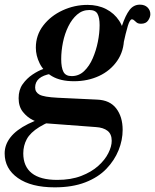

<svg xmlns="http://www.w3.org/2000/svg" viewBox="-77 -483 666 825"><path d="M158 322Q57 322 0 282Q-57 242 -57 176Q-57 139 -32 107Q-7 75 44 49.5Q95 24 173 5L204 16Q132 38 92.5 62.5Q53 87 38 115Q23 143 23 176Q23 232 59.5 261Q96 290 169 290Q228 290 272 273Q316 256 345 230Q374 204 388.5 175Q403 146 403 122Q403 93 385 79Q367 65 335 63L108 46Q89 45 64.5 33Q40 21 21.5 -2Q3 -25 3 -61Q3 -97 20.5 -121.5Q38 -146 62.5 -162.5Q87 -179 110 -187Q133 -195 144 -197L142 -166Q74 -154 74 -107Q74 -87 92.5 -76.5Q111 -66 171 -63L340 -55Q395 -53 422.5 -17Q450 19 450 75Q450 119 432.5 162.5Q415 206 380 242.5Q345 279 289.5 300.5Q234 322 158 322ZM241 -134Q183 -134 146.5 -155.5Q110 -177 93.5 -210.5Q77 -244 77 -278Q77 -332 109 -373.5Q141 -415 192 -438.5Q243 -462 299 -462Q344 -462 379 -444Q414 -426 435 -394Q456 -362 456 -321Q456 -264 426.5 -221.5Q397 -179 348.5 -156.5Q300 -134 241 -134ZM231 -156Q262 -156 284.5 -177.5Q307 -199 321.5 -232.5Q336 -266 343.5 -303.5Q351 -341 351 -375Q351 -407 342 -423.5Q333 -440 307 -440Q277 -440 254.5 -420.5Q232 -401 216.5 -369.5Q201 -338 193.5 -301Q186 -264 186 -229Q186 -193 195.5 -174.5Q205 -156 231 -156ZM451 -285 442 -372H447Q462 -417 479.5 -440Q497 -463 524 -463Q545 -463 557 -451Q569 -439 569 -422Q569 -409 559.5 -395Q550 -381 529 -381Q517 -381 510.5 -386Q504 -391 499.5 -395.5Q495 -400 490 -400Q481 -400 472.5 -372.5Q464 -345 451 -285Z"/></svg>

Font: Libre Bodoni Medium
Style: Italic
Weight: 500
Italic angle: -13°
Designer: Pablo Impallari, Rodrigo Fuenzalida
Foundry: Impallari Type
Version: Version 2.005;gftools[0.9.23]